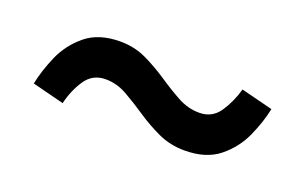

<svg xmlns="http://www.w3.org/2000/svg" viewBox="-38 -498 639 403"><g transform="rotate(20 282.0 -296.5)"><path d="M384 -212Q352 -212 325 -224.5Q298 -237 273.5 -253.5Q249 -270 226 -283Q203 -296 178 -296Q149 -296 133 -272Q117 -248 110 -218L39 -236Q45 -266 59.5 -299.5Q74 -333 103 -357Q132 -381 180 -381Q212 -381 239 -368Q266 -355 290.5 -338.5Q315 -322 338 -309.5Q361 -297 386 -297Q415 -297 431 -321Q447 -345 455 -374L526 -356Q520 -326 505 -292.5Q490 -259 461 -235.5Q432 -212 384 -212Z"/></g></svg>

Font: Ubuntu Sans Medium
Style: Regular
Weight: 500
Designer: Dalton Maag Ltd
Foundry: Dalton Maag Ltd
Version: Version 1.006; ttfautohint (v1.8.4.7-5d5b)